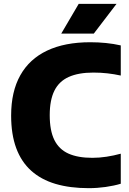

<svg xmlns="http://www.w3.org/2000/svg" viewBox="-20 -970 674 1000"><path d="M442 10Q344.5 10 269.2 -12.2Q194 -34.5 142.5 -80.8Q91 -127 64.5 -198.5Q38 -270 38 -368Q38 -493 85.8 -578Q133.5 -663 225.5 -706.5Q317.5 -750 450 -750Q492 -750 531.8 -746Q571.5 -742 609 -733.5V-576.5Q575 -584 539.8 -588Q504.5 -592 466.5 -592Q388.5 -592 338 -569.2Q287.5 -546.5 263.2 -497.5Q239 -448.5 239 -370Q239 -290 263 -241.2Q287 -192.5 336.2 -170.2Q385.5 -148 461 -148Q498 -148 535.2 -153.8Q572.5 -159.5 609 -169.5V-13Q574 -2.5 530.2 3.8Q486.5 10 442 10ZM299 -795 390 -950H587L468.5 -795Z"/></svg>

Font: Encode Sans Condensed Thin ExtraBold
Style: Regular
Weight: 800
Version: Version 3.002